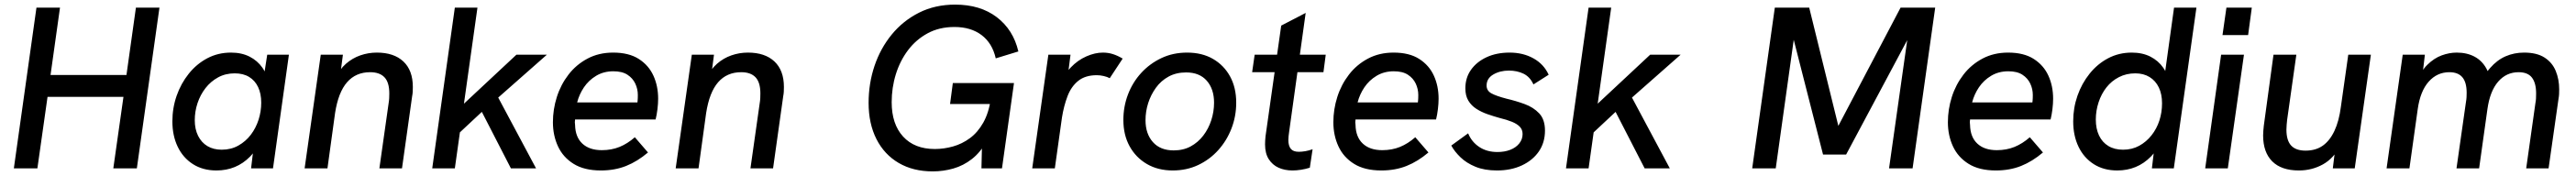

<svg xmlns="http://www.w3.org/2000/svg" viewBox="-20 -730 11162 763"><path d="M40 0 138 -697H240L199 -405H528L569 -697H671L573 0H471L515 -310H186L142 0Z M918 9Q859 9 816 -18.5Q773 -46 750 -94Q727 -142 727 -204Q727 -262 745.5 -315Q764 -368 798 -410.5Q832 -453 878.5 -477.5Q925 -502 981 -502Q1027 -502 1061.5 -484.5Q1096 -467 1117.5 -436Q1139 -405 1142 -362L1116 -351L1138 -493H1232L1163 0H1068L1085 -142L1112 -130Q1093 -81 1063.5 -51Q1034 -21 997.5 -6Q961 9 918 9ZM941 -81Q981 -81 1013 -99Q1045 -117 1067 -146Q1089 -175 1100.5 -211Q1112 -247 1112 -285Q1112 -324 1098.5 -352.5Q1085 -381 1059.5 -396.5Q1034 -412 997 -412Q957 -412 925 -394.5Q893 -377 870.5 -348Q848 -319 836 -283Q824 -247 824 -209Q824 -170 838.5 -141Q853 -112 879 -96.5Q905 -81 941 -81Z M1300 0 1370 -493H1466L1452 -386L1432 -388Q1451 -429 1479 -453.5Q1507 -478 1541.5 -490Q1576 -502 1613 -502Q1687 -502 1728 -463.5Q1769 -425 1769 -353Q1769 -342 1768.5 -332.5Q1768 -323 1766 -313L1722 0H1624L1664 -282Q1666 -294 1666.5 -304Q1667 -314 1667 -325Q1667 -373 1646 -395Q1625 -417 1584 -417Q1522 -417 1484 -373.5Q1446 -330 1432 -240L1399 0Z M2194 0 2068 -245 1962 -146 1977 -268 2218 -493H2350L2139 -307L2303 0ZM1853 0 1951 -697H2049L1951 0Z M2584 9Q2512 9 2466 -19.5Q2420 -48 2398 -95.5Q2376 -143 2376 -200Q2376 -256 2393 -309.5Q2410 -363 2443.5 -406.5Q2477 -450 2526 -476Q2575 -502 2637 -502Q2705 -502 2748 -474.5Q2791 -447 2811.5 -402Q2832 -357 2832 -302Q2832 -281 2829 -256.5Q2826 -232 2821 -212H2472Q2471 -206 2471 -200Q2471 -194 2472 -189Q2473 -136 2503.5 -107.5Q2534 -79 2588 -79Q2630 -79 2664.5 -93Q2699 -107 2731 -135L2788 -69Q2742 -30 2693 -10.5Q2644 9 2584 9ZM2740 -267Q2742 -283 2743 -293Q2744 -303 2744 -318Q2744 -344 2733 -367.5Q2722 -391 2699 -406Q2676 -421 2638 -421Q2596 -421 2563.5 -401.5Q2531 -382 2510.5 -351.5Q2490 -321 2481 -286H2771Z M2908 0 2978 -493H3074L3060 -386L3040 -388Q3059 -429 3087 -453.5Q3115 -478 3149.5 -490Q3184 -502 3221 -502Q3295 -502 3336 -463.5Q3377 -425 3377 -353Q3377 -342 3376.5 -332.5Q3376 -323 3374 -313L3330 0H3232L3272 -282Q3274 -294 3274.5 -304Q3275 -314 3275 -325Q3275 -373 3254 -395Q3233 -417 3192 -417Q3130 -417 3092 -373.5Q3054 -330 3040 -240L3007 0Z M4022 13Q3937 13 3874.5 -23.5Q3812 -60 3778 -127Q3744 -194 3744 -284Q3744 -368 3769.5 -444Q3795 -520 3844 -580Q3893 -640 3962.5 -675Q4032 -710 4119 -710Q4228 -710 4299.5 -655.5Q4371 -601 4393 -507L4295 -477Q4280 -543 4233.5 -578Q4187 -613 4116 -613Q4050 -613 3999.5 -585.5Q3949 -558 3914.5 -512Q3880 -466 3862 -408Q3844 -350 3844 -287Q3844 -192 3893.5 -138Q3943 -84 4031 -84Q4070 -84 4109.5 -95Q4149 -106 4183 -131Q4217 -156 4241 -198.5Q4265 -241 4274 -304L4280 -349L4293 -279H4097L4109 -370H4374L4322 0H4233L4236 -128L4252 -113Q4228 -69 4191.5 -40.5Q4155 -12 4111.5 0.5Q4068 13 4022 13Z M4453 0 4523 -493H4619L4602 -360L4578 -363Q4590 -406 4620 -437.5Q4650 -469 4687.5 -485.5Q4725 -502 4759 -502Q4782 -502 4802.5 -495.5Q4823 -489 4845 -476L4789 -391Q4778 -397 4762.5 -400.5Q4747 -404 4733 -404Q4683 -404 4652.5 -379.5Q4622 -355 4606 -313Q4590 -271 4582 -221L4551 0Z M5062 9Q4998 9 4950 -19Q4902 -47 4875 -96Q4848 -145 4848 -210Q4848 -268 4868 -320.5Q4888 -373 4925 -413.5Q4962 -454 5012.5 -478Q5063 -502 5124 -502Q5189 -502 5236.5 -474.5Q5284 -447 5310.5 -398.5Q5337 -350 5337 -285Q5337 -226 5316.5 -173Q5296 -120 5259 -79Q5222 -38 5172 -14.5Q5122 9 5062 9ZM5066 -78Q5108 -78 5140 -95.5Q5172 -113 5194.5 -142.5Q5217 -172 5229 -209Q5241 -246 5241 -285Q5241 -344 5209.5 -380Q5178 -416 5120 -416Q5077 -416 5044 -398Q5011 -380 4989 -349.5Q4967 -319 4955.5 -283Q4944 -247 4944 -209Q4944 -150 4976 -114Q5008 -78 5066 -78Z M5581 9Q5547 9 5520.5 -3Q5494 -15 5478 -40Q5462 -65 5462 -104Q5462 -112 5462.5 -120.5Q5463 -129 5464 -139L5532 -619L5638 -674L5566 -156Q5565 -148 5564 -140Q5563 -132 5563 -123Q5563 -98 5573.5 -85Q5584 -72 5608 -72Q5621 -72 5636 -74.5Q5651 -77 5668 -83L5656 -3Q5637 3 5617.5 6Q5598 9 5581 9ZM5406 -417 5417 -493H5725L5715 -417Z M5966 9Q5894 9 5848 -19.5Q5802 -48 5780 -95.5Q5758 -143 5758 -200Q5758 -256 5775 -309.5Q5792 -363 5825.5 -406.5Q5859 -450 5908 -476Q5957 -502 6019 -502Q6087 -502 6130 -474.5Q6173 -447 6193.5 -402Q6214 -357 6214 -302Q6214 -281 6211 -256.5Q6208 -232 6203 -212H5854Q5853 -206 5853 -200Q5853 -194 5854 -189Q5855 -136 5885.5 -107.5Q5916 -79 5970 -79Q6012 -79 6046.5 -93Q6081 -107 6113 -135L6170 -69Q6124 -30 6075 -10.5Q6026 9 5966 9ZM6122 -267Q6124 -283 6125 -293Q6126 -303 6126 -318Q6126 -344 6115 -367.5Q6104 -391 6081 -406Q6058 -421 6020 -421Q5978 -421 5945.5 -401.5Q5913 -382 5892.5 -351.5Q5872 -321 5863 -286H6153Z M6467 9Q6413 9 6374 -7Q6335 -23 6309 -48Q6283 -73 6269 -99L6342 -152Q6357 -115 6390 -93Q6423 -71 6469 -71Q6500 -71 6524.5 -80.5Q6549 -90 6563.5 -108Q6578 -126 6578 -149Q6578 -168 6566 -180.5Q6554 -193 6532 -202Q6510 -211 6477 -219Q6452 -226 6426 -235Q6400 -244 6378 -258Q6356 -272 6343 -293.5Q6330 -315 6330 -347Q6330 -393 6354.5 -427.5Q6379 -462 6422 -482Q6465 -502 6522 -502Q6580 -502 6625 -477Q6670 -452 6691 -406L6625 -364Q6610 -397 6582 -410.5Q6554 -424 6519 -424Q6480 -424 6451 -407Q6422 -390 6422 -359Q6422 -337 6442.5 -325.5Q6463 -314 6509 -302Q6548 -293 6586.5 -279Q6625 -265 6650 -238.5Q6675 -212 6675 -164Q6675 -112 6648.5 -73.5Q6622 -35 6575 -13Q6528 9 6467 9Z M7107 0 6981 -245 6875 -146 6890 -268 7131 -493H7263L7052 -307L7216 0ZM6766 0 6864 -697H6962L6864 0Z M7573 0 7671 -697H7820L7952 -161H7934L8216 -697H8366L8268 0H8166L8248 -579L8256 -577L7980 -60H7880L7748 -577L7756 -579L7675 0Z M8629 9Q8557 9 8511 -19.5Q8465 -48 8443 -95.5Q8421 -143 8421 -200Q8421 -256 8438 -309.5Q8455 -363 8488.5 -406.5Q8522 -450 8571 -476Q8620 -502 8682 -502Q8750 -502 8793 -474.5Q8836 -447 8856.5 -402Q8877 -357 8877 -302Q8877 -281 8874 -256.5Q8871 -232 8866 -212H8517Q8516 -206 8516 -200Q8516 -194 8517 -189Q8518 -136 8548.5 -107.5Q8579 -79 8633 -79Q8675 -79 8709.5 -93Q8744 -107 8776 -135L8833 -69Q8787 -30 8738 -10.5Q8689 9 8629 9ZM8785 -267Q8787 -283 8788 -293Q8789 -303 8789 -318Q8789 -344 8778 -367.5Q8767 -391 8744 -406Q8721 -421 8683 -421Q8641 -421 8608.5 -401.5Q8576 -382 8555.5 -351.5Q8535 -321 8526 -286H8816Z M9155 9Q9096 9 9053 -18.5Q9010 -46 8987 -94Q8964 -142 8964 -204Q8964 -262 8982.5 -315Q9001 -368 9035 -410.5Q9069 -453 9115.5 -477.5Q9162 -502 9218 -502Q9264 -502 9298.5 -484.5Q9333 -467 9354.5 -436Q9376 -405 9379 -362L9353 -351L9401 -697H9498L9400 0H9305L9322 -142L9349 -130Q9330 -81 9300.5 -51Q9271 -21 9234.5 -6Q9198 9 9155 9ZM9180 -81Q9219 -81 9250 -98Q9281 -115 9303.5 -143.5Q9326 -172 9337.5 -207.5Q9349 -243 9349 -282Q9349 -322 9335 -351Q9321 -380 9295 -396Q9269 -412 9233 -412Q9194 -412 9162 -395.5Q9130 -379 9108 -351Q9086 -323 9074 -286.5Q9062 -250 9062 -212Q9062 -172 9076 -142.5Q9090 -113 9116.5 -97Q9143 -81 9180 -81Z M9536 0 9605 -493H9704L9634 0ZM9611 -578 9628 -697H9738L9722 -578Z M9942 9Q9866 9 9826.5 -30.5Q9787 -70 9787 -143Q9787 -154 9788 -164Q9789 -174 9790 -185L9832 -493H9931L9891 -210Q9890 -199 9889 -189Q9888 -179 9888 -168Q9888 -121 9908.5 -99Q9929 -77 9971 -77Q10015 -77 10045.5 -98.5Q10076 -120 10096 -162.5Q10116 -205 10124 -267L10156 -493H10254L10184 0H10089L10102 -106L10122 -100Q10093 -43 10045.5 -17Q9998 9 9942 9Z M10322 0 10392 -493H10488L10473 -366L10450 -367Q10469 -420 10498.5 -449Q10528 -478 10561 -490Q10594 -502 10626 -502Q10670 -502 10703 -484.5Q10736 -467 10755 -432Q10774 -397 10775 -342H10717Q10740 -400 10770.5 -435Q10801 -470 10838 -486Q10875 -502 10918 -502Q10973 -502 11006.5 -480.5Q11040 -459 11055 -422.5Q11070 -386 11070 -343Q11070 -331 11069.5 -321.5Q11069 -312 11067 -301L11024 0H10927L10967 -283Q10969 -293 10969.5 -303Q10970 -313 10970 -325Q10970 -370 10952 -393.5Q10934 -417 10894 -417Q10841 -417 10805.5 -376Q10770 -335 10759 -257L10723 0H10625L10666 -288Q10668 -299 10668.5 -308.5Q10669 -318 10669 -328Q10669 -373 10650.5 -395Q10632 -417 10594 -417Q10541 -417 10504.5 -376Q10468 -335 10457 -257L10421 0Z"/></svg>

Font: Hanken Grotesk Medium
Style: Italic
Weight: 500
Italic angle: -8°
Designer: Alfredo Marco Pradil
Foundry: Hanken Design Co.
Version: Version 3.013